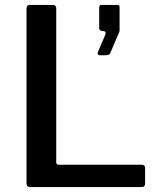

<svg xmlns="http://www.w3.org/2000/svg" viewBox="-20 -762 650 782"><path d="M88 -727Q88 -742 102 -742H196Q209 -742 209 -727V-102Q209 -91 219 -91H557Q571 -91 571 -79V-13Q571 -7 567.5 -3.5Q564 0 557 0H105Q95 0 91.5 -4Q88 -8 88 -16V-727ZM385 -537Q381 -537 379 -541Q377 -545 378 -548L409 -621Q413 -633 404 -635L396 -636Q384 -637 384 -648V-731Q384 -742 393 -742H459Q467 -742 467 -733V-636Q467 -634 466 -632.5Q465 -631 465 -630L430 -548Q428 -542 423.5 -539.5Q419 -537 410 -537Z"/></svg>

Font: Libre Franklin Medium
Style: Regular
Weight: 500
Designer: Pablo Impallari, Rodrigo Fuenzalida, Nhung Nguyen
Foundry: Impallari Type
Version: Version 3.000